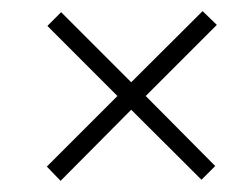

<svg xmlns="http://www.w3.org/2000/svg" viewBox="-20 -527 413 348"><path d="M217.8 -377.9 347.2 -506.8 373 -481.9 244.1 -353 370.1 -226.1 345.2 -201.2 217.8 -328.1 89.8 -199.2 64.9 -225.1 192.9 -353 65.9 -480 90.8 -504.9Z"/></svg>

Font: TypoPRO Open Sans Condensed
Style: Italic
Weight: 300
Width: 3
Italic angle: -12°
Foundry: Ascender Corporation
Version: Version 1.10